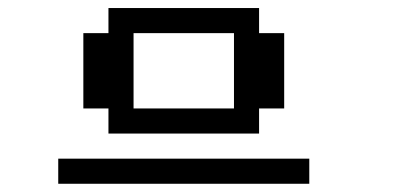

<svg xmlns="http://www.w3.org/2000/svg" viewBox="-20 -895 1040 478"><path d="M125 -500H750V-437.5H125ZM250 -625H187.5V-812.5H250V-875H625V-812.5H687.5V-625H625V-562.5H250ZM562.5 -625V-812.5H312.5V-625Z"/></svg>

Font: HE신이문
Style: regular
Weight: 500
Monospace: yes
Designer: Taeyun An (WindowsTiger)
Version: v1.1